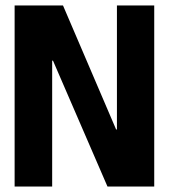

<svg xmlns="http://www.w3.org/2000/svg" viewBox="-20 -680 616 700"><path d="M33.3 0V-660H209.7L403.3 -208H406.3V-660H542.3V0H371.8L173.2 -458.8H170.2V0Z"/></svg>

Font: Bricolage Grotesque 96pt ExtraBold SemiCondensed
Style: Regular
Weight: 800
Width: 4
Version: Version 1.001;gftools[0.9.33.dev8+g029e19f]